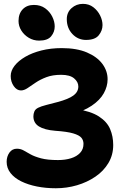

<svg xmlns="http://www.w3.org/2000/svg" viewBox="-20 -968 644 1005"><path d="M272.2 17.4Q219.8 17.4 173.5 8.2Q127.2 -1 91.4 -18.6Q55.6 -36.2 35.2 -62.1Q14.8 -88 14.8 -121.2Q14.8 -148.6 29.2 -169.1Q43.6 -189.6 68.6 -189.6Q87.8 -189.6 103.7 -180.5Q119.6 -171.4 140.2 -159.9Q160.8 -148.4 194.8 -139.3Q228.8 -130.2 283.6 -130.2Q321.8 -130.2 351.8 -139.6Q381.8 -149 399.5 -168.1Q417.2 -187.2 417 -215.2Q417 -233.6 405.9 -247Q394.8 -260.4 363.1 -269.8Q331.4 -279.2 269.4 -283.4Q212.8 -288 183.8 -306.2Q154.8 -324.4 154.8 -359.2Q154.8 -372 159.9 -384.4Q165 -396.8 179.8 -404Q194.2 -411.4 222.9 -418.7Q251.6 -426 282.6 -434.2Q338.2 -449 364.1 -468Q390 -487 390 -515.2Q390 -539.2 367.9 -557.8Q345.8 -576.4 299.8 -576.4Q255.4 -576.4 222.9 -564.1Q190.4 -551.8 166.5 -535.5Q142.6 -519.2 124.3 -506.9Q106 -494.6 89.8 -494.6Q67.8 -494.6 51.9 -517.4Q36 -540.2 36 -570.2Q36 -597.6 56.1 -623.6Q76.2 -649.6 112.2 -670.6Q148.2 -691.6 197.1 -703.9Q246 -716.2 303 -716.2Q381.8 -716.2 435.1 -693.4Q488.4 -670.6 515.8 -633.7Q543.2 -596.8 543.2 -552.8Q543.2 -515.8 523.3 -479.9Q503.4 -444 459.9 -414.6Q416.4 -385.2 344.6 -365.8L378.6 -397.4Q455.6 -385.8 497.9 -358.3Q540.2 -330.8 556.4 -292.5Q572.6 -254.2 572.6 -209Q572.6 -157 547.6 -114.9Q522.6 -72.8 479.5 -43.4Q436.4 -14 383 1.7Q329.6 17.4 272.2 17.4ZM430.2 -759Q388 -759 358.8 -790.1Q329.6 -821.2 329.6 -868Q329.6 -903 354.5 -925.4Q379.4 -947.8 414 -947.8Q445.8 -947.8 468.6 -930.2Q491.4 -912.6 504 -887.1Q516.6 -861.6 516.6 -836.6Q516.6 -807.8 496.9 -783.4Q477.2 -759 430.2 -759ZM184.8 -755.4Q155.2 -755.4 130.6 -770.2Q106 -785 91.5 -808.4Q77 -831.8 77 -858.2Q77 -896.4 98.8 -919.3Q120.6 -942.2 157.4 -942.2Q192.2 -942.2 216.4 -924.6Q240.6 -907 253.5 -881Q266.4 -855 266.4 -829.6Q266.4 -800.8 247.8 -778.1Q229.2 -755.4 184.8 -755.4Z"/></svg>

Font: Shantell Sans Light
Style: Regular
Weight: 300
Designer: Stephen Nixon, Anya Danilova, Shantell Martin
Foundry: Arrow Type
Version: Version 1.011;[c5ecc13dd]